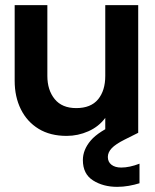

<svg xmlns="http://www.w3.org/2000/svg" viewBox="-20 -516 602 746"><path d="M239 12Q175 12 130 -15.5Q85 -43 61 -91.5Q37 -140 37 -202V-496H164V-221Q164 -166 192.5 -131Q221 -96 276 -96Q333 -96 361 -130Q389 -164 389 -221V-496H517V0H389V-58Q364 -24 323.5 -6Q283 12 239 12ZM435 210Q381 210 341.5 185Q302 160 302 106Q302 66 332.5 30Q363 -6 442 -40L488 -60L517 0L465 26Q429 44 414 60Q399 76 399 94Q399 113 413 124Q427 135 451 135Q483 135 522 120V196Q503 202 480.5 206Q458 210 435 210Z"/></svg>

Font: Rethink Sans
Style: Bold
Weight: 700
Designer: The Rethink Sans project authors (Hans Thiessen). DM Sans designed by Colophon Foundry.
Foundry: Rethink Communications LLC
Version: Version 1.001